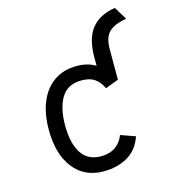

<svg xmlns="http://www.w3.org/2000/svg" viewBox="-113 -841 841 944"><g transform="rotate(-15 308.0 -369.0)"><path d="M299 12Q201.5 12 145.8 -59.5Q90 -131 90 -255Q90 -338.5 115.8 -398.5Q141.5 -458.5 189.2 -490.8Q237 -523 303 -523Q358 -523 398.5 -498.5V-542.5Q398.5 -636 437.8 -686.5Q477 -737 558.5 -750L599 -684.5Q555 -677 529.2 -662.2Q503.5 -647.5 492.8 -623Q482 -598.5 482 -560V-405.5L414.5 -380Q402.5 -409.5 377 -429Q351.5 -448.5 308 -448.5Q237 -448.5 205 -396.2Q173 -344 173 -255Q173 -164.5 205.5 -113.8Q238 -63 306 -63Q349 -63 378.8 -83.5Q408.5 -104 421.5 -140L496 -113.5Q474 -49 421.8 -18.5Q369.5 12 299 12Z"/></g></svg>

Font: Overpass Mono
Style: Regular
Weight: 400
Designer: Delve Withrington, Dave Bailey
Foundry: Delve Fonts LLC
Version: Version 4.000